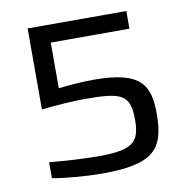

<svg xmlns="http://www.w3.org/2000/svg" viewBox="-70 -652 713 728"><g transform="rotate(-10 286.5 -288.5)"><path d="M267 7C465 7 509 -44 509 -181C509 -291 478 -349 297 -349C254 -349 197 -345 160 -340V-516H463V-584H83V-272C144 -279 211 -283 249 -283C392 -283 424 -270 424 -173C424 -85 396 -60 261 -60C217 -60 142 -64 75 -70V-9C128 1 209 7 267 7Z"/></g></svg>

Font: Saira UNSAM SC
Style: Regular
Weight: 400
Designer: Hector Gatti with collaboration of the Omnibus-Type team
Foundry: Omnibus-Type
Version: Version 1.072;PS 001.072;hotconv 1.0.88;makeotf.lib2.5.64775